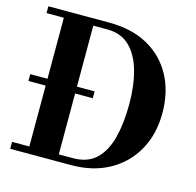

<svg xmlns="http://www.w3.org/2000/svg" viewBox="-108 -863 998 976"><g transform="rotate(15 391.0 -375.0)"><path d="M349 0H28.5V-36.5H119.5V-714H28.5V-750H349Q468 -750 553 -702.8Q638 -655.5 683.5 -571Q729 -486.5 729 -375Q729 -263.5 681.5 -179Q634 -94.5 548.5 -47.2Q463 0 349 0ZM349 -714H274.5V-36.5H349Q426 -36.5 471 -80Q516 -123.5 535.2 -200Q554.5 -276.5 554.5 -375Q554.5 -473.5 533 -550Q511.5 -626.5 466.2 -670.2Q421 -714 349 -714ZM28.7 -393H367.4V-357H28.7Z"/></g></svg>

Font: Bodoni* 06pt
Style: Bold
Weight: 700
Version: Version 2.3